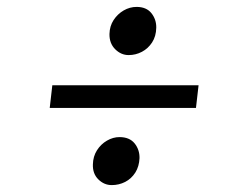

<svg xmlns="http://www.w3.org/2000/svg" viewBox="-20 -584 709 556"><path d="M131.5 -337H555L547.5 -271.5H124ZM249 -108Q249.5 -131 260.8 -148.8Q272 -166.5 289.8 -176.8Q307.5 -187 326 -187Q355 -187 369.8 -168.8Q384.5 -150.5 384 -126Q383 -102 371.8 -84.2Q360.5 -66.5 342.5 -57.2Q324.5 -48 303.5 -48Q281.5 -48 264.8 -64.5Q248 -81 249 -108ZM352.5 -424.5Q330.5 -424.5 313.5 -441.5Q296.5 -458.5 297 -485.5Q297.5 -508.5 309 -526Q320.5 -543.5 338.2 -553.8Q356 -564 375.5 -564Q404 -564 418.5 -545.8Q433 -527.5 432.5 -503.5Q432 -479 420.5 -461.2Q409 -443.5 391 -434Q373 -424.5 352.5 -424.5Z"/></svg>

Font: Merriweather 72pt SemiBold
Style: Italic
Weight: 600
Italic angle: -7.8°
Version: Version 2.101